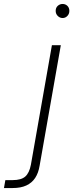

<svg xmlns="http://www.w3.org/2000/svg" viewBox="-130 -729 370 969"><path d="M-110 220 -103 180H-66Q-23 180 -2.5 162Q18 144 26 102L132 -501H177L70 107Q64 144 47.5 169Q31 194 3 207Q-25 220 -66 220ZM186 -638Q172 -638 161.5 -648.5Q151 -659 151 -674Q151 -690 161.5 -699.5Q172 -709 186 -709Q200 -709 210 -699.5Q220 -690 220 -674Q220 -659 210 -648.5Q200 -638 186 -638Z"/></svg>

Font: DM Sans 18pt ExtraLight
Style: Italic
Weight: 250
Italic angle: -10°
Designer: Colophon Foundry, Jonny Pinhorn
Foundry: Colophon Foundry
Version: Version 4.004;gftools[0.9.30]